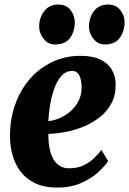

<svg xmlns="http://www.w3.org/2000/svg" viewBox="-20 -815 569 846"><path d="M456.5 -105.5Q443.5 -84.5 413.8 -57Q384 -29.5 338.5 -9Q293 11.5 232 11.5Q175 11.5 135.2 -7.5Q95.5 -26.5 71 -58.5Q46.5 -90.5 35.5 -130.2Q24.5 -170 24 -211.5Q23.5 -289 46.8 -354.2Q70 -419.5 112 -467.5Q154 -515.5 211 -542.2Q268 -569 334 -569Q388 -569 422 -552.8Q456 -536.5 472.2 -508.8Q488.5 -481 489.5 -447Q491 -398.5 472.2 -362.2Q453.5 -326 421.5 -300.2Q389.5 -274.5 350 -258Q310.5 -241.5 269.5 -233.8Q228.5 -226 193 -225Q193 -187.5 198.8 -159.2Q204.5 -131 216.2 -112Q228 -93 245 -83.2Q262 -73.5 283.5 -73.5Q321.5 -73.5 348.5 -86.5Q375.5 -99.5 394.5 -118.2Q413.5 -137 427 -154ZM299 -502.5Q270.5 -502.5 251.2 -481.2Q232 -460 219.8 -426.5Q207.5 -393 201 -354.5Q194.5 -316 193 -281.5Q210 -282.5 230.2 -289.5Q250.5 -296.5 270 -309Q289.5 -321.5 305.8 -340Q322 -358.5 331.2 -382.2Q340.5 -406 339.5 -435Q338 -469 327.8 -485.8Q317.5 -502.5 299 -502.5ZM221.5 -619Q192 -619 172 -644.2Q152 -669.5 152.5 -700Q153.5 -739.5 175.8 -767.2Q198 -795 237 -795Q272.5 -795 291 -770.5Q309.5 -746 309.5 -717Q309.5 -677 288.8 -648Q268 -619 221.5 -619ZM441 -619Q411.5 -619 391.5 -644.2Q371.5 -669.5 372 -700Q373 -739.5 394.8 -767.2Q416.5 -795 456.5 -795Q491 -795 510.2 -770.5Q529.5 -746 529 -717Q528.5 -677 507.5 -648Q486.5 -619 441 -619Z"/></svg>

Font: Merriweather 24pt Black
Style: Italic
Weight: 900
Italic angle: -7.8°
Designer: Eben Sorkin
Foundry: Eben Sorkin
Version: Version 2.101